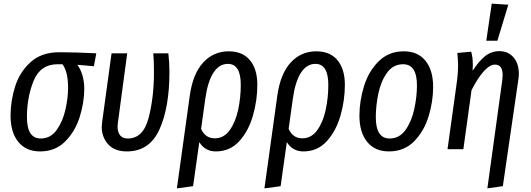

<svg xmlns="http://www.w3.org/2000/svg" viewBox="-20 -820 2919 1055"><path d="M38 -184Q38 -265 63 -344.5Q88 -424 148 -478.5Q208 -533 306 -533Q389 -533 509 -527L496 -456L405 -464Q422 -442 432.5 -407Q443 -372 443 -333Q443 -257 418 -177.5Q393 -98 338.5 -43Q284 12 200 12Q123 12 80.5 -40.5Q38 -93 38 -184ZM354 -338Q354 -427 323 -467H297Q202 -467 165 -376.5Q128 -286 128 -176Q128 -59 204 -59Q258 -59 291.5 -106Q325 -153 339.5 -217.5Q354 -282 354 -338Z M911 -424Q911 -231 856.5 -109.5Q802 12 677 12Q609 12 574 -27.5Q539 -67 539 -123Q539 -132 541 -148L593 -527H679L628 -147Q626 -131 626 -125Q626 -94 640 -76.5Q654 -59 682 -59Q767 -59 796.5 -172Q826 -285 826 -423Q826 -491 822 -527H905Q911 -478 911 -424Z M1394 -354Q1394 -268 1369.5 -183.5Q1345 -99 1294 -43.5Q1243 12 1166 12Q1107 12 1075 -39L1041 203L952 215L1023 -296Q1040 -415 1096.5 -476.5Q1153 -538 1237 -538Q1313 -538 1353.5 -489Q1394 -440 1394 -354ZM1303 -354Q1303 -469 1232 -469Q1184 -469 1152.5 -420Q1121 -371 1108 -277L1085 -112Q1108 -60 1160 -60Q1210 -60 1242 -104.5Q1274 -149 1288.5 -216Q1303 -283 1303 -354Z M1875 -354Q1875 -268 1850.5 -183.5Q1826 -99 1775 -43.5Q1724 12 1647 12Q1588 12 1556 -39L1522 203L1433 215L1504 -296Q1521 -415 1577.5 -476.5Q1634 -538 1718 -538Q1794 -538 1834.5 -489Q1875 -440 1875 -354ZM1784 -354Q1784 -469 1713 -469Q1665 -469 1633.5 -420Q1602 -371 1589 -277L1566 -112Q1589 -60 1641 -60Q1691 -60 1723 -104.5Q1755 -149 1769.5 -216Q1784 -283 1784 -354Z M1955 -184Q1955 -266 1980.5 -347.5Q2006 -429 2061 -483.5Q2116 -538 2199 -538Q2276 -538 2318 -486Q2360 -434 2360 -343Q2360 -262 2335 -180.5Q2310 -99 2255.5 -43.5Q2201 12 2117 12Q2040 12 1997.5 -40.5Q1955 -93 1955 -184ZM2271 -351Q2271 -467 2195 -467Q2140 -467 2106.5 -420Q2073 -373 2059 -306Q2045 -239 2045 -176Q2045 -59 2121 -59Q2175 -59 2208.5 -106.5Q2242 -154 2256.5 -221.5Q2271 -289 2271 -351Z M2740 -380Q2742 -400 2742 -407Q2742 -465 2700 -465Q2644 -465 2571 -325L2526 0H2439L2489 -360Q2497 -415 2497 -462Q2497 -487 2493 -529L2569 -536Q2578 -507 2578 -464Q2578 -443 2577 -431Q2611 -484 2645.5 -511.5Q2680 -539 2724 -539Q2772 -539 2801.5 -505Q2831 -471 2831 -414Q2831 -399 2828 -381L2743 203L2658 215ZM2682 -800 2773 -794 2713 -596H2652Z"/></svg>

Font: Fira Sans Extra Condensed
Style: Italic
Weight: 400
Width: 3
Italic angle: -8°
Designer: Carrois Corporate & Edenspiekermann AG
Foundry: Carrois Corporate GbR & Edenspiekermann AG
Version: Version 4.203